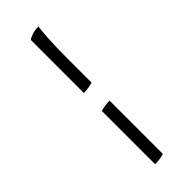

<svg xmlns="http://www.w3.org/2000/svg" viewBox="-319 -834 1067 1067"><g transform="rotate(-45 214.5 -300.0)"><path d="M179 -360V-777Q189 -785 211.5 -792.5Q234 -800 262 -800Q258 -777 254 -716Q250 -655 250 -556V-370Q232 -365 214.5 -362.5Q197 -360 179 -360ZM179 200V-219Q197 -224 215 -226.5Q233 -229 250 -229V190Q243 193 223.5 196.5Q204 200 179 200Z"/></g></svg>

Font: Texturina Medium
Style: Regular
Weight: 500
Designer: Guillermo Torres Carreño
Foundry: Omnibus-Type
Version: Version 1.003